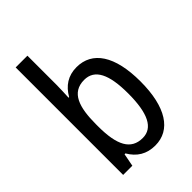

<svg xmlns="http://www.w3.org/2000/svg" viewBox="-226 -855 960 960"><g transform="rotate(-45 254.0 -375.0)"><path d="M154 -553V-760H71V0H136L149 -68H155C185 -17 228 10 289 10C398 10 463 -88 463 -269C463 -451 398 -546 287 -546C227 -546 184 -517 155 -466H151C152 -493 154 -524 154 -553ZM269 -474C344 -474 377 -405 377 -270C377 -129 342 -61 271 -61C188 -61 154 -127 154 -260V-275C154 -395 179 -474 269 -474Z"/></g></svg>

Font: Noto Sans Lao UI Cond
Style: Regular
Weight: 400
Width: 3
Designer: Monotype Design Team
Foundry: Monotype Imaging Inc.
Version: Version 2.000